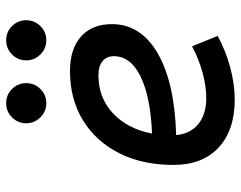

<svg xmlns="http://www.w3.org/2000/svg" viewBox="-100 -676 785 626"><g transform="rotate(-90 293.0 -362.5)"><path d="M286.6 -83Q325.7 -83 370.1 -95.2Q414.6 -107.4 455.6 -129.4L489.3 -45.9Q441.4 -19.5 386.7 -4.9Q332 9.8 282.2 9.8Q181.6 9.8 125.2 -43Q68.8 -95.7 68.8 -189.9Q68.8 -291.5 107.2 -367.2Q145.5 -442.9 214.4 -485.1Q283.2 -527.3 375 -527.3Q447.3 -527.3 487.5 -491.2Q527.8 -455.1 527.8 -390.6Q527.8 -296.4 432.4 -241.2Q336.9 -186 166 -181.2Q170.4 -134.8 202.1 -108.9Q233.9 -83 286.6 -83ZM170.9 -259.8Q290.5 -264.6 356.9 -297.1Q423.3 -329.6 423.3 -384.3Q423.3 -407.7 407.2 -421.1Q391.1 -434.6 361.3 -434.6Q287.6 -434.6 237.1 -387.2Q186.5 -339.8 170.9 -259.8ZM270 -604.5Q243.2 -604.5 223.9 -623.8Q204.6 -643.1 204.6 -669.9Q204.6 -697.3 223.9 -716.3Q243.2 -735.4 270 -735.4Q297.4 -735.4 316.4 -716.3Q335.4 -697.3 335.4 -669.9Q335.4 -643.1 316.4 -623.8Q297.4 -604.5 270 -604.5ZM475.1 -604.5Q448.2 -604.5 429 -623.8Q409.7 -643.1 409.7 -669.9Q409.7 -697.3 429 -716.3Q448.2 -735.4 475.1 -735.4Q502.4 -735.4 521.5 -716.3Q540.5 -697.3 540.5 -669.9Q540.5 -643.1 521.5 -623.8Q502.4 -604.5 475.1 -604.5Z"/></g></svg>

Font: Cascadia Mono PL
Style: Italic
Weight: 400
Italic angle: -10°
Monospace: yes
Designer: Aaron Bell
Foundry: Saja Typeworks
Version: Version 2404.023; ttfautohint (v1.8.4)